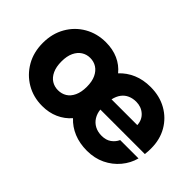

<svg xmlns="http://www.w3.org/2000/svg" viewBox="-71 -809 1117 1117"><g transform="rotate(45 487.0 -250.5)"><path d="M307 12Q234 12 176 -22Q118 -56 84 -115Q50 -174 50 -251Q50 -327 84 -386.5Q118 -446 176.5 -479.5Q235 -513 307 -513Q364 -513 409 -493Q454 -473 485 -435Q519 -472 567 -492.5Q615 -513 675 -513Q750 -513 807.5 -480.5Q865 -448 897.5 -391.5Q930 -335 930 -262Q930 -252 929.5 -239.5Q929 -227 927 -213H561Q564 -183 578.5 -159.5Q593 -136 617.5 -123Q642 -110 674 -110Q710 -110 733.5 -127Q757 -144 768 -169H919Q906 -119 871.5 -77.5Q837 -36 787 -12Q737 12 675 12Q615 12 566.5 -8Q518 -28 484 -65Q452 -28 407 -8Q362 12 307 12ZM307 -118Q337 -118 360.5 -132.5Q384 -147 398 -177Q412 -207 412 -251Q412 -295 398 -324.5Q384 -354 360.5 -369Q337 -384 307 -384Q278 -384 254.5 -369Q231 -354 217 -324.5Q203 -295 203 -251Q203 -207 217 -177Q231 -147 254.5 -132.5Q278 -118 307 -118ZM565 -301H777Q775 -342 746.5 -367.5Q718 -393 676 -393Q649 -393 626 -383Q603 -373 587.5 -352.5Q572 -332 565 -301Z"/></g></svg>

Font: DM Sans 17pt Black
Style: Regular
Weight: 900
Version: Version 4.004;gftools[0.9.30]